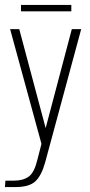

<svg xmlns="http://www.w3.org/2000/svg" viewBox="-26 -588 364 778"><path d="M-6 170 -4 144H31Q68 144 90.5 127.5Q113 111 125 61L142 -5L15 -470H52L159 -69L265 -470H303L157 70Q142 124 117 147Q92 170 37 170ZM59 -542V-568H263V-542Z"/></svg>

Font: Smooch Sans Light
Style: Regular
Weight: 300
Designer: Robert E. Leuschke
Foundry: Robert E. Leuschke
Version: Version 1.010; ttfautohint (v1.8.3)